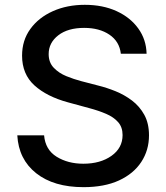

<svg xmlns="http://www.w3.org/2000/svg" viewBox="-20 -757 683 789"><path d="M476.6 -536.2Q470.9 -586.6 429.7 -614.5Q388.5 -642.4 326 -642.4Q258.9 -642.4 219.5 -611.9Q180 -581.3 180 -534.8Q180 -500 201.2 -478.2Q222.3 -456.3 253 -443.9Q283.7 -431.5 312.1 -424L383.2 -405.5Q418 -397 454.5 -382.3Q491.1 -367.5 522.4 -343.9Q553.6 -320.3 573 -285.2Q592.3 -250 592.3 -201Q592.3 -139.6 560.5 -91.3Q528.8 -43 468.8 -15.4Q408.7 12.1 323.2 12.1Q201 12.1 128.7 -45.1Q56.5 -102.3 51.1 -201H161.2Q166.2 -141.7 212.7 -112.9Q259.2 -84.2 322.4 -84.2Q392.4 -84.2 438 -116.5Q483.7 -148.8 483.7 -202.1Q483.7 -234.4 465.4 -255.1Q447.1 -275.9 416 -289.2Q384.9 -302.6 345.9 -312.9L259.9 -336.3Q172.2 -360.1 121.4 -406.2Q70.7 -452.4 70.7 -528.4Q70.7 -591.3 104.8 -638.1Q138.8 -685 197.3 -711.1Q255.7 -737.2 328.5 -737.2Q402.3 -737.2 459 -711.3Q515.6 -685.4 548.3 -639.9Q581 -594.5 582.4 -536.2Z"/></svg>

Font: Inter UI Medium
Style: Regular
Weight: 500
Designer: Rasmus Andersson
Foundry: rsms
Version: 3.2;8d6f07862